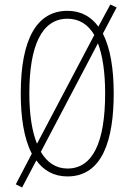

<svg xmlns="http://www.w3.org/2000/svg" viewBox="-20 -772 580 851"><path d="M484 -358C484 -467 469 -559 436 -623L497 -739L469 -752L416 -654C384 -698 339 -724 279 -724C145 -724 72 -602 72 -358C72 -256 85 -160 121 -91L50 45L78 59L141 -61C173 -17 218 10 279 10C436 10 484 -156 484 -358ZM110 -358C110 -569 165 -689 279 -689C331 -689 370 -664 398 -617L144 -135C122 -189 110 -264 110 -358ZM446 -358C446 -141 391 -25 279 -25C229 -25 189 -51 161 -99L414 -580C435 -526 446 -451 446 -358Z"/></svg>

Font: Noto Sans Thai ExtCond ExtLt
Style: Regular
Weight: 200
Width: 2
Designer: Monotype Design Team
Foundry: Monotype Imaging Inc.
Version: Version 2.002